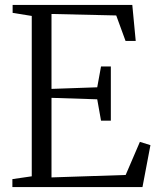

<svg xmlns="http://www.w3.org/2000/svg" viewBox="-20 -763 646 783"><path d="M109.5 -44V-698L31.5 -710.5V-743H519.5L533.5 -596H492L454 -700L190 -706V-400.5L376.5 -407L392 -492H432V-271H392L376.5 -358L190 -364V-39.5L492.5 -49.5L550.5 -184.5L593.5 -171L561 0H30.5V-32.5Z"/></svg>

Font: Merriweather 72pt Light
Style: Regular
Weight: 300
Version: Version 2.100